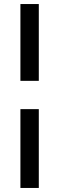

<svg xmlns="http://www.w3.org/2000/svg" viewBox="-20 -740 294 950"><path d="M81 -340H172V-720H81ZM81 190H172V-200H81Z"/></svg>

Font: Fixel Text Medium
Style: Regular
Weight: 500
Width: 4
Designer: AlfaBravo + MacPaw
Foundry: Kyrylo Tkachov, Marchela Mozhyna, Serhii Makarenko, Maria Weinstein, Zakhar Kryvoshyya
Version: Version 1.211